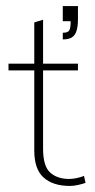

<svg xmlns="http://www.w3.org/2000/svg" viewBox="-20 -603 314 633"><path d="M210 10Q155 10 124 -17.5Q93 -45 93 -107V-371H8V-393H93V-529L122 -538V-393H237V-371H122V-113Q122 -55 145.5 -34Q169 -13 208 -13Q220 -13 233.5 -16Q247 -19 257 -23L262 0Q250 4 236.5 7Q223 10 210 10ZM187 -473V-495Q204 -495 208.5 -503Q213 -511 213 -533H187V-583H237V-539Q237 -517 232.5 -502Q228 -487 217.5 -480Q207 -473 187 -473Z"/></svg>

Font: Rokkitt Thin
Style: Regular
Weight: 250
Version: Version 3.103